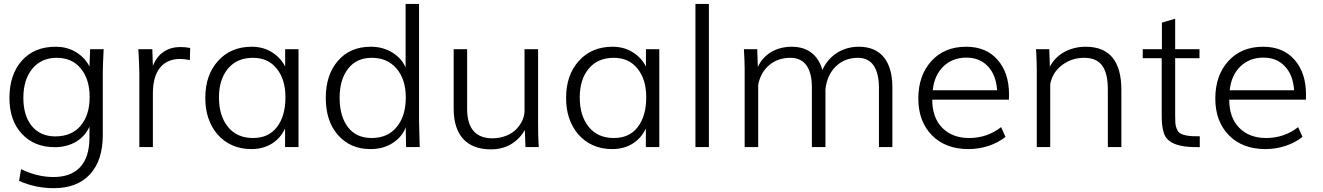

<svg xmlns="http://www.w3.org/2000/svg" viewBox="-20 -753 6775 983"><path d="M263.2 -54.7C212.4 -54.7 172.4 -72.3 143.1 -107.4C114.3 -142.6 99.6 -190.9 99.6 -252C99.6 -314 114.7 -363.8 145.5 -400.9C176.3 -438.5 217.8 -457 270.5 -457C322.8 -457 363.8 -439 393.6 -402.3C423.8 -365.7 439 -316.9 439 -255.4C439 -194.3 423.3 -145.5 392.6 -108.9C361.8 -72.8 318.4 -54.7 263.2 -54.7ZM255.9 210.4C335.4 210.4 397.5 186.5 440.9 139.2C484.4 91.8 506.3 24.4 506.3 -62V-387.2C506.3 -405.3 507.8 -443.4 510.7 -501H441.4L438 -412.6C422.9 -442.4 400.4 -466.8 370.1 -485.4C339.8 -504.4 304.7 -513.7 264.2 -513.7C191.4 -513.7 133.8 -489.7 91.3 -441.9C49.3 -394 28.3 -330.6 28.3 -251.5C28.3 -174.3 49.8 -112.8 92.3 -67.4C134.8 -22 190.9 0.5 260.7 0.5C344.7 0.5 409.2 -40 438 -104.5V-48.8C438 89.4 369.1 153.3 253.9 153.3C197.8 153.3 142.1 139.6 87.9 112.8L77.6 172.9C132.8 197.8 192.4 210.4 255.9 210.4Z M762.7 0V-275.9C762.7 -393.6 816.9 -451.2 901.4 -451.2C917.5 -451.2 934.1 -449.2 952.1 -445.3L953.6 -507.3C937.5 -510.7 920.9 -512.2 903.3 -512.2C839.4 -512.2 788.1 -480.5 762.7 -415.5L759.8 -501H688L689.5 -481.4L691.9 -431.2C692.9 -411.1 693.4 -393.6 693.4 -378.4V0Z M1275.4 -46.4C1220.7 -46.4 1177.7 -65.4 1147 -103.5C1116.2 -141.6 1101.1 -191.9 1101.1 -254.4C1101.1 -315.4 1116.2 -364.3 1147 -401.4C1177.7 -438.5 1220.2 -457 1274.9 -457C1327.1 -457 1367.7 -438.5 1397 -401.4C1426.8 -364.7 1441.4 -315.9 1441.4 -254.9C1441.4 -190.9 1426.8 -140.1 1397.9 -102.5C1369.1 -64.9 1328.6 -46.4 1275.4 -46.4ZM1268.1 10.3C1348.1 10.3 1409.7 -30.3 1439.5 -95.2V0H1508.3V-501H1439.9V-412.1C1425.3 -441.9 1402.8 -466.3 1372.6 -485.4C1342.3 -504.4 1307.6 -513.7 1269 -513.7C1197.3 -513.7 1139.6 -489.3 1096.2 -440.9C1052.7 -392.6 1031.2 -329.6 1031.2 -252.9C1028.8 -103.5 1121.6 11.7 1268.1 10.3Z M1882.3 -46.4C1830.1 -46.4 1790 -64.9 1761.2 -102.1C1732.9 -139.6 1718.8 -189.5 1718.8 -252.4C1718.8 -314.5 1733.4 -364.3 1762.2 -401.4C1791 -438.5 1831.5 -457 1883.3 -457C1937 -457 1979.5 -438.5 2010.7 -401.4C2042 -364.3 2057.6 -315.4 2057.6 -254.4C2057.6 -190.9 2042 -140.1 2010.7 -102.5C1980 -64.9 1937 -46.4 1882.3 -46.4ZM1876 10.3C1920.4 10.3 1958.5 0 1990.7 -21C2022.9 -42 2044.9 -68.4 2057.1 -101.1L2059.1 0H2128.9C2127 -64.5 2126 -107.9 2125.5 -130.4V-732.9H2056.6V-407.7C2043.5 -438.5 2021 -463.9 1988.8 -483.9C1956.5 -503.9 1919.9 -513.7 1878.4 -513.7C1807.6 -513.7 1751.5 -489.7 1710 -441.4C1668.5 -393.6 1647.9 -330.1 1647.9 -251.5C1647.9 -171.9 1668.9 -108.4 1710.9 -61C1752.9 -13.7 1808.1 10.3 1876 10.3Z M2493.7 11.7C2573.7 11.7 2631.8 -26.9 2667 -86.9L2670.4 0H2738.3C2735.8 -34.7 2734.9 -73.7 2734.9 -116.7V-501H2665.5V-185.1C2665.5 -153.3 2650.4 -119.6 2623.5 -91.8C2597.7 -64.5 2552.2 -44.9 2501 -44.9C2415.5 -44.9 2371.6 -95.7 2371.6 -195.3V-501H2302.7V-196.3C2302.7 -64 2366.7 11.7 2493.7 11.7Z M3122.6 -46.4C3067.9 -46.4 3024.9 -65.4 2994.1 -103.5C2963.4 -141.6 2948.2 -191.9 2948.2 -254.4C2948.2 -315.4 2963.4 -364.3 2994.1 -401.4C3024.9 -438.5 3067.4 -457 3122.1 -457C3174.3 -457 3214.8 -438.5 3244.1 -401.4C3273.9 -364.7 3288.6 -315.9 3288.6 -254.9C3288.6 -190.9 3273.9 -140.1 3245.1 -102.5C3216.3 -64.9 3175.8 -46.4 3122.6 -46.4ZM3115.2 10.3C3195.3 10.3 3256.8 -30.3 3286.6 -95.2V0H3355.5V-501H3287.1V-412.1C3272.5 -441.9 3250 -466.3 3219.7 -485.4C3189.5 -504.4 3154.8 -513.7 3116.2 -513.7C3044.4 -513.7 2986.8 -489.3 2943.4 -440.9C2899.9 -392.6 2878.4 -329.6 2878.4 -252.9C2876 -103.5 2968.8 11.7 3115.2 10.3Z M3609.4 0V-732.9H3540.5V0Z M3861.8 0V-318.4C3869.6 -360.4 3888.2 -394 3917.5 -418.9C3946.8 -444.3 3983.4 -457 4026.9 -457C4101.1 -457 4136.7 -401.4 4136.7 -305.7V0H4206.1V-296.4C4211.9 -345.7 4230 -384.8 4259.8 -413.6C4289.6 -442.4 4327.6 -457 4373 -457C4444.8 -457 4480 -401.4 4480 -301.8V0H4548.8V-305.2C4548.8 -439.5 4489.7 -513.7 4377 -513.7C4294.9 -513.7 4225.6 -471.2 4190.4 -395C4168.5 -472.7 4113.3 -513.7 4033.7 -513.7C3955.1 -513.7 3890.6 -476.6 3859.9 -410.2L3856.9 -501H3788.6C3791 -461.9 3792.5 -428.2 3792.5 -399.9V0Z M4755.4 -291C4760.7 -342.3 4779.3 -383.3 4810.1 -413.1C4841.3 -442.9 4880.4 -458 4927.7 -458C4973.1 -458 5009.8 -443.4 5037.6 -413.6C5065.9 -383.8 5081.5 -343.3 5085 -291ZM4939 10.3C5009.3 10.3 5078.6 -12.7 5127.9 -52.2L5105.5 -102.1C5058.1 -64.9 5003.4 -46.4 4941.4 -46.4C4884.3 -46.4 4838.4 -64 4804.2 -98.6C4770 -133.3 4752.9 -181.6 4752.9 -242.7H5145.5C5146 -246.1 5146 -254.9 5146 -269C5146 -342.8 5126.5 -402.3 5087.4 -446.8C5048.8 -491.2 4995.1 -513.7 4926.3 -513.7C4852.5 -513.7 4793 -489.3 4748.5 -440.4C4704.1 -391.6 4681.6 -327.6 4681.6 -248.5C4681.6 -169.9 4705.1 -107.4 4751.5 -60.1C4797.9 -13.2 4860.4 10.3 4939 10.3Z M5356.9 0V-322.3C5364.3 -361.8 5384.3 -394.5 5417 -419.4C5449.7 -444.3 5487.3 -457 5530.8 -457C5616.7 -457 5651.9 -403.8 5651.9 -293V0H5721.2V-293C5721.2 -439.9 5660.2 -513.7 5538.6 -513.7C5499 -513.7 5462.4 -504.9 5429.2 -486.8C5396.5 -468.8 5371.6 -443.8 5355 -411.1L5352.1 -501H5283.7L5285.2 -485.4C5285.6 -474.6 5286.6 -460.4 5287.1 -442.9C5287.6 -425.8 5288.1 -410.2 5288.1 -396V0Z M6122.6 -55.2C6065.4 -54.2 6035.2 -60.5 6016.6 -74.2C6006.8 -83.5 5999.5 -103 5997.6 -123C5997.1 -133.3 5996.6 -146.5 5996.6 -163.1V-455.1H6121.1V-501H5996.6V-657.2L5928.7 -637.2V-501H5830.6V-455.1H5927.7V-166C5927.7 -126.5 5929.7 -103 5937.5 -76.2C5941.4 -63 5946.8 -51.8 5954.1 -43.5C5978 -17.6 6016.1 -2 6090.3 0H6106C6115.2 0.5 6121.1 0.5 6122.6 0.5Z M6275.9 -291C6281.2 -342.3 6299.8 -383.3 6330.6 -413.1C6361.8 -442.9 6400.9 -458 6448.2 -458C6493.7 -458 6530.3 -443.4 6558.1 -413.6C6586.4 -383.8 6602.1 -343.3 6605.5 -291ZM6459.5 10.3C6529.8 10.3 6599.1 -12.7 6648.4 -52.2L6626 -102.1C6578.6 -64.9 6523.9 -46.4 6461.9 -46.4C6404.8 -46.4 6358.9 -64 6324.7 -98.6C6290.5 -133.3 6273.4 -181.6 6273.4 -242.7H6666C6666.5 -246.1 6666.5 -254.9 6666.5 -269C6666.5 -342.8 6647 -402.3 6607.9 -446.8C6569.3 -491.2 6515.6 -513.7 6446.8 -513.7C6373 -513.7 6313.5 -489.3 6269 -440.4C6224.6 -391.6 6202.1 -327.6 6202.1 -248.5C6202.1 -169.9 6225.6 -107.4 6272 -60.1C6318.4 -13.2 6380.9 10.3 6459.5 10.3Z"/></svg>

Font: Ride Light
Style: Regular
Weight: 300
Version: Version 3.000